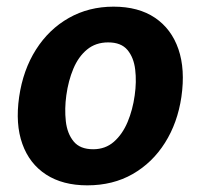

<svg xmlns="http://www.w3.org/2000/svg" viewBox="-20 -547 603 577"><path d="M242.3 10Q168.6 10 118.5 -22.4Q68.5 -54.9 47.2 -114.5Q25.8 -174.1 37.5 -255.6Q49.3 -337 88.2 -398.1Q127 -459.2 187 -493.1Q246.9 -527 321.2 -527Q396.1 -527 445.7 -493.6Q495.2 -460.2 516.2 -399.3Q537.1 -338.3 525.1 -255.6Q513.6 -177.7 475.8 -117.9Q438.1 -58 378.8 -24Q319.5 10 242.3 10ZM260 -98.5Q296.6 -98.5 322.2 -120.9Q347.8 -143.3 363.4 -180.2Q378.9 -217.2 384.8 -260.4Q390.7 -301.4 386.3 -337.8Q382 -374.3 363 -396.9Q344 -419.6 305.2 -419.6Q267.6 -419.6 241.7 -398.2Q215.7 -376.8 200.5 -340.6Q185.3 -304.4 179.3 -260.4Q173.7 -220 177.8 -182.8Q181.9 -145.7 201.2 -122.1Q220.4 -98.5 260 -98.5Z"/></svg>

Font: Public Sans Thin
Style: Italic
Weight: 100
Italic angle: -8°
Designer: The Public Sans project authors (U.S. Web Design System). Libre Franklin designed by Pablo Impallari and Rodrigo Fuenzal
Version: Version 2.000